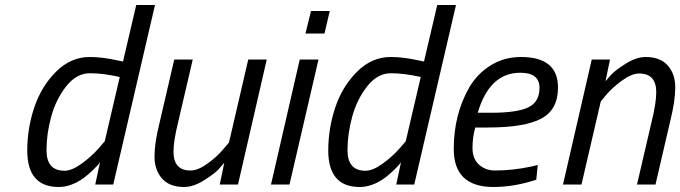

<svg xmlns="http://www.w3.org/2000/svg" viewBox="-20 -738 2721 768"><path d="M215 10Q89 10 89 -136Q89 -224 117 -308Q145 -392 204 -451Q263 -510 339 -510Q390 -510 452 -496L472 -492L525 -718H600L433 0H361L380 -89Q371 -76 350.5 -56.5Q330 -37 312 -24Q263 10 215 10ZM459 -430Q393 -445 339.5 -445Q286 -445 245 -393Q204 -341 185 -272Q166 -203 166 -137Q166 -55 238 -55Q268 -55 308 -84.5Q348 -114 374 -144L399 -173Z M716 10Q658 10 628 -24Q598 -58 598 -112Q598 -166 618 -246L677 -500H751L693 -251Q674 -175 674 -131Q674 -56 742 -56Q772 -56 810.5 -84Q849 -112 872 -140L896 -168L973 -500H1047L932 0H859L877 -87Q868 -76 853.5 -60Q839 -44 796.5 -17Q754 10 716 10Z M1064 0 1179 -500H1254L1138 0ZM1202 -604 1224 -694H1299L1278 -604Z M1419 10Q1293 10 1293 -136Q1293 -224 1321 -308Q1349 -392 1408 -451Q1467 -510 1543 -510Q1594 -510 1656 -496L1676 -492L1729 -718H1804L1637 0H1565L1584 -89Q1575 -76 1554.5 -56.5Q1534 -37 1516 -24Q1467 10 1419 10ZM1663 -430Q1597 -445 1543.5 -445Q1490 -445 1449 -393Q1408 -341 1389 -272Q1370 -203 1370 -137Q1370 -55 1442 -55Q1472 -55 1512 -84.5Q1552 -114 1578 -144L1603 -173Z M1960 -56Q2031 -56 2106 -72L2131 -78L2125 -19Q2036 10 1954 10Q1795 10 1795 -142Q1795 -281 1858 -390Q1890 -444 1943.5 -477Q1997 -510 2064 -510Q2212 -510 2212 -388Q2212 -299 2145 -263.5Q2078 -228 1932 -228H1881Q1870 -189 1870 -146Q1870 -103 1896 -79.5Q1922 -56 1960 -56ZM1946 -287Q2048 -287 2093 -308.5Q2138 -330 2138 -387Q2138 -447 2061 -447Q1938 -447 1891 -287Z M2563 -510Q2621 -510 2651 -476Q2681 -442 2681 -388Q2681 -334 2661 -254L2602 0H2528L2586 -249Q2605 -325 2605 -369Q2605 -444 2537 -444Q2507 -444 2468.5 -416Q2430 -388 2406 -360L2383 -332L2306 0H2232L2347 -500H2420L2402 -413Q2411 -424 2425.5 -440Q2440 -456 2482.5 -483Q2525 -510 2563 -510Z"/></svg>

Font: TitilliumWebItalic
Style: Italic
Weight: 400
Italic angle: -13°
Version: Version 1.001;PS 57.000;hotconv 1.0.70;makeotf.lib2.5.55311